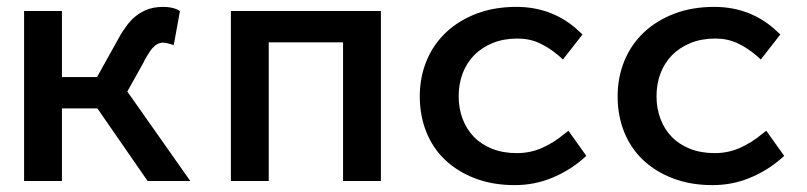

<svg xmlns="http://www.w3.org/2000/svg" viewBox="-20 -526 2345 558"><path d="M50 0V-494H160V-302H262L316 -399Q321 -408 326.5 -418Q332 -428 338 -437Q344 -446 350.5 -454.5Q357 -463 365 -471Q382 -487 403.5 -496.5Q425 -506 455 -506Q464 -506 474 -504.5Q484 -503 494 -499L503 -494L485 -395L468 -400Q461 -402 453 -402Q437 -402 422 -385Q416 -378 409 -366Q406 -361 403 -356Q400 -351 398 -346L350 -260L533 0H409L263 -211H160V0Z M651 0V-494H1087V0H977V-403H761V0Z M1684 -73 1675 -65Q1635 -30 1584 -9Q1533 12 1476 12Q1412 12 1361 -7.5Q1310 -27 1274 -61Q1238 -95 1219 -142.5Q1200 -190 1200 -246Q1200 -302 1220 -350Q1240 -398 1277 -432.5Q1314 -467 1365.5 -486.5Q1417 -506 1481 -506Q1535 -506 1581.5 -487.5Q1628 -469 1665 -433L1673 -426L1616 -353L1604 -364Q1577 -387 1548 -400.5Q1519 -414 1484 -414Q1444 -414 1412 -401Q1380 -388 1358 -365.5Q1336 -343 1324.5 -312.5Q1313 -282 1313 -246Q1313 -211 1324.5 -180.5Q1336 -150 1357.5 -128Q1379 -106 1410.5 -93.5Q1442 -81 1482 -81Q1521 -81 1555 -96Q1589 -111 1619 -136L1632 -146Z M2259 -73 2250 -65Q2210 -30 2159 -9Q2108 12 2051 12Q1987 12 1936 -7.5Q1885 -27 1849 -61Q1813 -95 1794 -142.5Q1775 -190 1775 -246Q1775 -302 1795 -350Q1815 -398 1852 -432.5Q1889 -467 1940.5 -486.5Q1992 -506 2056 -506Q2110 -506 2156.5 -487.5Q2203 -469 2240 -433L2248 -426L2191 -353L2179 -364Q2152 -387 2123 -400.5Q2094 -414 2059 -414Q2019 -414 1987 -401Q1955 -388 1933 -365.5Q1911 -343 1899.5 -312.5Q1888 -282 1888 -246Q1888 -211 1899.5 -180.5Q1911 -150 1932.5 -128Q1954 -106 1985.5 -93.5Q2017 -81 2057 -81Q2096 -81 2130 -96Q2164 -111 2194 -136L2207 -146Z"/></svg>

Font: Codetta
Style: Bold
Weight: 700
Designer: Ulrich Proeller
Foundry: PROSA GmbH
Version: Version 2.00;September 29, 2018;FontCreator 11.5.0.2427 64-b